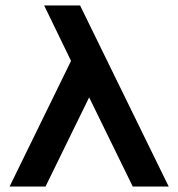

<svg xmlns="http://www.w3.org/2000/svg" viewBox="-20 -680 650 700"><path d="M15 0 239 -458 141 -660H272L595 0H464L305 -325L146 0Z"/></svg>

Font: Xolonium
Style: Regular
Weight: 400
Designer: Severin Meyer
Version: Version 4.2